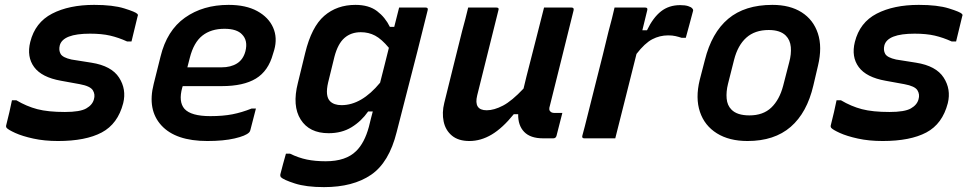

<svg xmlns="http://www.w3.org/2000/svg" viewBox="-20 -567 3970 787"><path d="M246 -108Q308 -108 333.5 -122.5Q359 -137 365 -160Q371 -180 360.5 -197Q350 -214 307 -222L230 -236Q151 -250 120 -292Q89 -334 104 -395Q124 -475 193.5 -511Q263 -547 366 -547Q443 -547 489.5 -532.5Q536 -518 543 -510Q547 -506 544 -500Q538 -473 531.5 -448.5Q525 -424 519 -397H501Q466 -413 431.5 -421Q397 -429 349 -429Q238 -429 225 -381Q220 -361 228.5 -346Q237 -331 273 -323L355 -310Q437 -297 468 -249Q499 -201 485 -144Q463 -59 397 -24Q331 11 218 11Q162 11 116.5 1Q71 -9 42.5 -22Q14 -35 7 -43Q4 -47 5 -52Q13 -83 18.5 -107.5Q24 -132 29 -156H47Q89 -131 133 -119.5Q177 -108 246 -108Z M917 -547Q988 -547 1034.5 -521.5Q1081 -496 1099.5 -454Q1118 -412 1104 -362L1099 -346Q1080 -276 1029 -245Q978 -214 889 -214H729L727 -208Q711 -150 736 -121Q763 -91 842 -91Q894 -91 932.5 -98.5Q971 -106 1011 -122H1029Q1018 -77 1006 -33Q1005 -30 1004 -28Q1003 -26 1001 -24Q987 -10 941.5 0.5Q896 11 830 11Q700 11 641.5 -53Q583 -117 610 -223L638 -335Q664 -442 738 -494.5Q812 -547 917 -547ZM900 -449Q845 -449 809.5 -421Q774 -393 758 -330L748 -291H888Q926 -291 951.5 -307Q977 -323 986 -357Q997 -401 972 -426Q962 -437 944 -443Q926 -449 900 -449Z M1437 -547Q1492 -547 1525.5 -521.5Q1559 -496 1578 -457H1596Q1601 -477 1606 -496.5Q1611 -516 1616 -536H1725Q1736 -536 1733 -525Q1711 -435 1690.5 -355Q1670 -275 1649.5 -195.5Q1629 -116 1606 -26Q1575 99 1501 149.5Q1427 200 1308 200Q1235 200 1188.5 185Q1142 170 1131 159Q1128 154 1129 148Q1135 124 1140 106Q1145 88 1152 63H1169Q1204 80 1238 87Q1272 94 1315 94Q1398 94 1440 52Q1474 19 1492 -47Q1496 -64 1500 -79.5Q1504 -95 1508 -110H1489Q1461 -70 1421 -45.5Q1381 -21 1327 -21Q1248 -21 1212.5 -77Q1177 -133 1201 -227L1231 -350Q1257 -457 1309 -502Q1361 -547 1437 -547ZM1333 -152Q1349 -136 1380 -136Q1462 -136 1538 -228Q1547 -262 1555.5 -297Q1564 -332 1574 -371Q1544 -407 1517.5 -421Q1491 -435 1459 -435Q1419 -435 1392 -411.5Q1365 -388 1351 -335L1325 -229Q1312 -173 1333 -152Z M1899 -536H2015Q2027 -536 2023 -525Q2001 -437 1979.5 -350.5Q1958 -264 1936 -176Q1921 -115 1975 -115Q2005 -115 2041.5 -134Q2078 -153 2126 -204Q2138 -255 2151 -304.5Q2164 -354 2178 -410Q2192 -466 2210 -536H2323Q2334 -536 2331 -524Q2307 -427 2281.5 -324.5Q2256 -222 2234 -134Q2228 -116 2236 -110Q2241 -104 2254 -104H2285Q2279 -81 2273 -57Q2267 -33 2261 -10Q2258 0 2248 0H2206Q2154 0 2128.5 -26.5Q2103 -53 2104 -99H2086Q2040 -42 1995.5 -15.5Q1951 11 1904 11Q1859 11 1832.5 -11Q1806 -33 1798.5 -69Q1791 -105 1801 -145Q1819 -219 1837.5 -292.5Q1856 -366 1874 -439Q1881 -465 1887.5 -489.5Q1894 -514 1899 -536Z M2502 0H2375Q2364 0 2367 -11Q2369 -17 2377 -48.5Q2385 -80 2397 -128Q2409 -176 2423 -231.5Q2437 -287 2450.5 -340.5Q2464 -394 2474 -437Q2482 -467 2488.5 -492Q2495 -517 2499 -536H2625Q2636 -536 2633 -525Q2624 -489 2613 -443H2632Q2657 -495 2689.5 -520.5Q2722 -546 2768 -546Q2788 -546 2800.5 -542Q2813 -538 2817 -533Q2822 -528 2821 -523Q2813 -492 2806 -467Q2799 -442 2791 -412H2774Q2762 -416 2749 -419Q2736 -422 2719 -422Q2684 -422 2653.5 -406Q2623 -390 2589 -346Q2568 -263 2545.5 -172.5Q2523 -82 2502 0Z M3146 -547Q3218 -547 3266 -516.5Q3314 -486 3332.5 -430Q3351 -374 3333 -298L3314 -217Q3288 -105 3221 -47Q3154 11 3044 11Q2969 11 2918.5 -20.5Q2868 -52 2849 -108.5Q2830 -165 2848 -239L2869 -320Q2897 -433 2965 -490Q3033 -547 3146 -547ZM3131 -444Q3074 -444 3039 -412.5Q3004 -381 2989 -322L2964 -223Q2956 -191 2958.5 -163Q2961 -135 2978 -118Q3001 -94 3052 -94Q3108 -94 3141.5 -126Q3175 -158 3190 -215L3215 -312Q3224 -345 3221.5 -374Q3219 -403 3201 -421Q3178 -444 3131 -444Z M3626 -108Q3688 -108 3713.5 -122.5Q3739 -137 3745 -160Q3751 -180 3740.5 -197Q3730 -214 3687 -222L3610 -236Q3531 -250 3500 -292Q3469 -334 3484 -395Q3504 -475 3573.5 -511Q3643 -547 3746 -547Q3823 -547 3869.5 -532.5Q3916 -518 3923 -510Q3927 -506 3924 -500Q3918 -473 3911.5 -448.5Q3905 -424 3899 -397H3881Q3846 -413 3811.5 -421Q3777 -429 3729 -429Q3618 -429 3605 -381Q3600 -361 3608.5 -346Q3617 -331 3653 -323L3735 -310Q3817 -297 3848 -249Q3879 -201 3865 -144Q3843 -59 3777 -24Q3711 11 3598 11Q3542 11 3496.5 1Q3451 -9 3422.5 -22Q3394 -35 3387 -43Q3384 -47 3385 -52Q3393 -83 3398.5 -107.5Q3404 -132 3409 -156H3427Q3469 -131 3513 -119.5Q3557 -108 3626 -108Z"/></svg>

Font: Recursive Sn Lnr St SmB
Style: Italic
Weight: 600
Italic angle: -15°
Version: Version 1.079;hotconv 1.0.112;makeotfexe 2.5.65598; ttfautoh